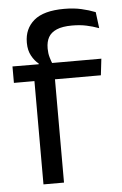

<svg xmlns="http://www.w3.org/2000/svg" viewBox="-50 -713 477 750"><g transform="rotate(-5 188.0 -338.0)"><path d="M230 -676Q267.5 -676 297.2 -669.2Q327 -662.5 352 -652.5L360 -589Q335.5 -598 310.8 -603.2Q286 -608.5 255 -608.5Q217.5 -608.5 194.8 -598.8Q172 -589 162.2 -571.2Q152.5 -553.5 152.5 -528.5V-526Q152.5 -508.5 157 -492.8Q161.5 -477 167 -464L112.5 -462V-472Q97 -484 85.2 -505.5Q73.5 -527 73.5 -555.5V-558Q73.5 -611.5 111.5 -643.8Q149.5 -676 230 -676ZM90 0V-444.5H170.5V0ZM9.5 -405V-469.5L121 -469L154 -469.5H358L350.5 -405Z"/></g></svg>

Font: Anek Tamil Medium
Style: Regular
Weight: 400
Version: Version 1.003